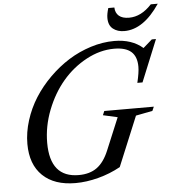

<svg xmlns="http://www.w3.org/2000/svg" viewBox="-63 -1028 1008 1097"><g transform="rotate(-5 441.5 -480.0)"><path d="M521 -159.2 598.1 -344.2 515.1 -362.8 524.9 -386.2H809.1L798.8 -362.8L703.1 -344.2L585 -59.1Q524.9 -25.9 457 -8.1Q389.2 9.8 326.2 9.8Q204.6 9.8 137.7 -54.7Q70.8 -119.1 70.8 -236.8Q70.8 -303.2 92.3 -371.3Q113.8 -439.5 151.4 -498.8Q189 -558.1 241.5 -610.1Q293.9 -662.1 353.5 -699.5Q413.1 -736.8 481.2 -758.3Q549.3 -779.8 616.2 -779.8Q716.8 -779.8 779.8 -725.1L831.1 -770H855L756.8 -529.8H727.1Q741.2 -587.9 741.2 -621.1Q741.2 -679.7 709.2 -707.8Q677.2 -735.8 611.8 -735.8Q530.8 -735.8 451.9 -693.4Q373 -650.9 314.7 -582Q256.3 -513.2 220.2 -420.7Q184.1 -328.1 184.1 -232.9Q184.1 -34.2 348.1 -34.2Q411.6 -34.2 452.6 -64Q493.7 -93.8 521 -159.2ZM599.1 -970.2H633.8Q634.8 -939 654.8 -921.9Q674.8 -904.8 712.9 -904.8Q782.7 -904.8 842.8 -970.2H882.8Q789.6 -831.1 679.2 -831.1Q640.6 -831.1 614.7 -851.3Q588.9 -871.6 588.9 -914.1Q588.9 -937.5 599.1 -970.2Z"/></g></svg>

Font: Libre Caslon Text
Style: Italic
Weight: 400
Italic angle: -25°
Designer: Pablo Impallari, Rodrigo Fuenzalida
Foundry: Pablo Impallari, Rodrigo Fuenzalida
Version: Version 1.002